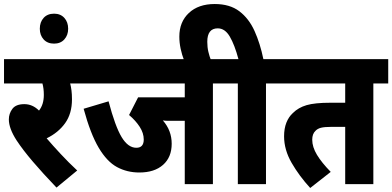

<svg xmlns="http://www.w3.org/2000/svg" viewBox="-20 -916 1951 955"><path d="M364 -68 261 17Q193 -54 143.5 -112Q94 -170 63 -217Q24 -277 24 -322Q24 -351 41.5 -374.5Q59 -398 101 -398Q142 -398 174 -366Q198 -396 198 -444Q198 -476 191 -501H0V-622H394V-501H329Q333 -486 335.5 -466.5Q338 -447 338 -422Q338 -351 304 -303.5Q270 -256 212 -228Q242 -193 281.5 -150.5Q321 -108 364 -68Z M178 -773Q178 -806 197 -827Q216 -848 249 -848Q281 -848 300 -827Q319 -806 319 -773Q319 -741 300 -720Q281 -699 249 -699Q216 -699 197 -720Q178 -741 178 -773Z M1039 -501V0H899V-315H843Q831 -315 817 -315Q803 -315 790 -317Q834 -267 834 -201Q834 -134 791 -96Q748 -58 673 -58Q612 -58 562 -85Q512 -112 471 -181Q430 -250 396 -375L520 -412Q553 -287 585 -234Q617 -181 658 -181Q695 -181 695 -222Q695 -254 675 -285Q655 -316 622 -344L667 -432H899V-501H381V-622H1114V-501Z M896 -615Q885 -643 878.5 -673.5Q872 -704 872 -734Q872 -807 919.5 -851.5Q967 -896 1048 -896Q1123 -896 1170.5 -860Q1218 -824 1246 -762Q1274 -700 1290 -622H1378V-501H1303V0H1163V-501H1101V-622H1166Q1147 -693 1123 -734Q1099 -775 1063 -775Q1011 -775 1011 -708Q1011 -681 1016.5 -658Q1022 -635 1030 -615Z M1837 -501V0H1697V-285H1629Q1594 -285 1576.5 -280.5Q1559 -276 1549 -265Q1533 -250 1533 -221Q1533 -185 1556.5 -146Q1580 -107 1625 -61L1523 19Q1468 -41 1430.5 -106Q1393 -171 1393 -238Q1393 -277 1404.5 -306Q1416 -335 1437 -354Q1464 -381 1505 -393Q1546 -405 1624 -405H1697V-501H1365V-622H1911V-501Z"/></svg>

Font: Noto Sans Condensed ExtraBold
Style: Regular
Weight: 800
Width: 3
Designer: Monotype Design Team
Foundry: Monotype Imaging Inc.
Version: Version 2.013; ttfautohint (v1.8.4.7-5d5b)